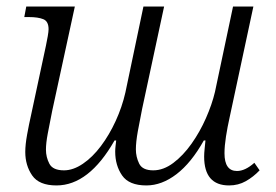

<svg xmlns="http://www.w3.org/2000/svg" viewBox="-20 -556 840 585"><path d="M152 9Q99 9 78 -21.5Q57 -52 57 -93Q57 -115 62.5 -145.5Q68 -176 75 -207L120 -417Q123 -431 125.5 -445.5Q128 -460 128 -467Q128 -491 112 -497.5Q96 -504 68 -504H54L60 -536H208L139 -218Q131 -178 125.5 -149Q120 -120 120 -100Q120 -77 130.5 -57Q141 -37 175 -37Q203 -37 232.5 -57Q262 -77 287.5 -111Q313 -145 332.5 -187.5Q352 -230 362 -274L417 -536H480L413 -224Q406 -190 400 -156.5Q394 -123 394 -101Q394 -78 404 -57.5Q414 -37 447 -37Q478 -37 508 -59.5Q538 -82 563.5 -118Q589 -154 607.5 -196Q626 -238 635 -276L690 -536H752L680 -200Q673 -169 668.5 -140Q664 -111 664 -89Q664 -35 702 -35Q727 -35 755 -60L771 -37Q752 -17 729 -4Q706 9 678 9Q602 9 602 -79Q602 -89 603.5 -103Q605 -117 606 -128H601Q563 -60 518 -25.5Q473 9 426 9Q373 9 352 -21.5Q331 -52 331 -94Q331 -102 332 -110.5Q333 -119 334 -128H329Q251 9 152 9Z"/></svg>

Font: Noto Serif SemiCondensed Light
Style: Italic
Weight: 300
Width: 4
Italic angle: -12°
Designer: Monotype Design Team
Foundry: Monotype Imaging Inc.
Version: Version 2.013; ttfautohint (v1.8.4.7-5d5b)